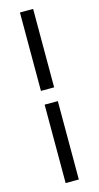

<svg xmlns="http://www.w3.org/2000/svg" viewBox="-135 -727 495 961"><g transform="rotate(-15 112.5 -246.0)"><path d="M78.1 -688.5V-282.2H146.5V-688.5ZM78.1 -210.9V195.3H146.5V-210.9Z"/></g></svg>

Font: Sen-gleads
Style: Italic
Weight: 400
Designer: Kosal Sen, Philatype
Foundry: Philatype
Version: Version 1.004; ttfautohint (v1.8.3)